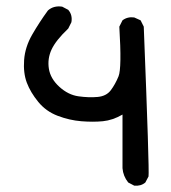

<svg xmlns="http://www.w3.org/2000/svg" viewBox="-20 -454 540 605"><path d="M403 131 384 121Q368 101 366 76V-93Q335 -75 304 -72Q273 -69 236 -72Q199 -75 162 -89Q125 -103 100.5 -133Q76 -163 64.5 -193.5Q53 -224 56 -265Q59 -306 81.5 -345Q104 -384 131 -421Q149 -437 176 -433L195 -423Q209 -407 205 -384L195 -364Q156 -327 142.5 -298Q129 -269 134 -237.5Q139 -206 167 -180.5Q195 -155 227.5 -150.5Q260 -146 287.5 -148.5Q315 -151 329 -169.5Q343 -188 353.5 -213.5Q364 -239 356 -370L366 -390Q382 -402 403 -399L423 -390L433 -370Q451 84 448 102L438 121Q424 133 403 131Z"/></svg>

Font: NaniFont Regular
Style: Regular
Weight: 400
Designer: Nanigashitei
Version: Version 1.036